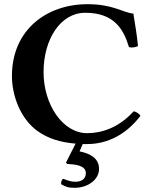

<svg xmlns="http://www.w3.org/2000/svg" viewBox="-20 -678 746 917"><path d="M301 105C337 107 390 111 390 149C390 176 370 190 340 190C320 190 309 186 282 176C273 180 272 192 272 202C295 214 304 219 336 219C401 219 453 179 453 129C453 74 405 54 360 45L375 10C382 10 390 10 397 10C494 10 583 -36 651 -125C646 -134 629 -146 618 -146C547 -68 466 -42 396 -42C280 -42 188 -178 188 -334C188 -489 268 -617 387 -617C525 -617 570 -539 596 -453C608 -449 628 -452 639 -458C634 -510 626 -558 617 -613C566 -618 521 -658 398 -658C202 -658 37 -535 37 -315C37 -221 78 -111 158 -53C209 -16 269 2 341 8L295 99Z"/></svg>

Font: Libertinus Serif
Style: Bold
Weight: 700
Designer: Philipp H. Poll, Khaled Hosny
Foundry: Caleb Maclennan
Version: Version 7.050;RELEASE